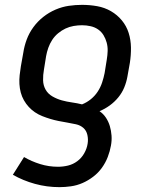

<svg xmlns="http://www.w3.org/2000/svg" viewBox="-20 -548 640 791"><path d="M225 223Q173 223 124 209.5Q75 196 33 172L79 99Q110 117 145.5 128Q181 139 219 139Q240 139 260.5 134Q281 129 298.5 116Q316 103 327 83.5Q338 64 341 44Q344 26 340 8Q336 -10 323.5 -21Q311 -32 293 -36Q275 -40 257 -43Q239 -46 221.5 -49.5Q204 -53 187.5 -58Q171 -63 154.5 -69.5Q138 -76 124 -85.5Q110 -95 98.5 -107.5Q87 -120 78.5 -135Q70 -150 65.5 -167Q61 -184 60 -202Q59 -220 61 -238.5Q63 -257 66 -275L76 -331Q80 -358 90 -385Q100 -412 117.5 -436Q135 -460 158.5 -478.5Q182 -497 209 -508.5Q236 -520 263.5 -524Q291 -528 318 -528Q350 -528 380.5 -522.5Q411 -517 437 -502Q463 -487 482 -464Q501 -441 510 -412.5Q519 -384 519.5 -352.5Q520 -321 515 -289L505 -233Q501 -210 492 -188Q483 -166 467.5 -147Q452 -128 432 -113.5Q412 -99 390 -90Q406 -79 416.5 -63Q427 -47 432.5 -28.5Q438 -10 439.5 10.5Q441 31 437 52Q433 75 424 98.5Q415 122 400 143Q385 164 364 180Q343 196 320 206Q297 216 272.5 219.5Q248 223 225 223ZM318 -118Q338 -126 354.5 -139.5Q371 -153 382.5 -170.5Q394 -188 400.5 -207.5Q407 -227 411 -247L420 -303Q423 -321 423.5 -338.5Q424 -356 419.5 -372.5Q415 -389 406.5 -403Q398 -417 384.5 -426.5Q371 -436 353.5 -440Q336 -444 318 -444Q301 -444 283.5 -441Q266 -438 250 -430.5Q234 -423 219.5 -411Q205 -399 195 -383.5Q185 -368 179 -351Q173 -334 170 -317L161 -261Q157 -239 157.5 -217.5Q158 -196 168 -178.5Q178 -161 196.5 -150.5Q215 -140 235 -134.5Q255 -129 276.5 -126Q298 -123 318 -118Z"/></svg>

Font: Iosevka Custom Medium
Style: Italic
Weight: 500
Italic angle: -9°
Designer: Belleve Invis
Foundry: Belleve Invis
Version: Version 27.0.1